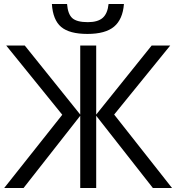

<svg xmlns="http://www.w3.org/2000/svg" viewBox="-20 -942 884 962"><path d="M292 -367 11 -714H104L382 -368V-714H462V-368L740 -714H833L552 -368L842 0H746L462 -362V0H382V-362L98 0H1ZM418 -772Q328 -772 286.5 -807Q245 -842 240 -922H316Q320 -871 342.5 -851Q365 -831 420 -831Q470 -831 494.5 -852.5Q519 -874 524 -922H601Q595 -845 551.5 -808.5Q508 -772 418 -772Z"/></svg>

Font: Stephens Clock
Style: Regular
Weight: 400
Designer: Peter Wiegel (catfonts.de) with slight modifications by DT1.org
Version: Version 0.9.1